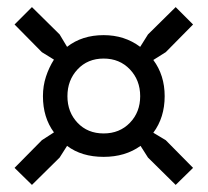

<svg xmlns="http://www.w3.org/2000/svg" viewBox="-20 -616 585 541"><path d="M70 -596 148 -519 169 -484Q211 -517 272 -517Q331 -517 375 -484L397 -519L475 -596L524 -547L447 -469L412 -447Q444 -404 444 -345Q444 -285 412 -242L447 -221L524 -143L475 -95L397 -172L376 -205Q333 -174 272 -174Q210 -174 169 -205L148 -172L70 -95L21 -143L98 -221L132 -243Q101 -285 101 -345Q101 -374 109.5 -400Q118 -426 132 -448L98 -469L21 -547ZM170 -345Q170 -300 198.5 -270Q227 -240 272 -240Q317 -240 346 -270Q375 -300 375 -345Q375 -390 346 -420.5Q317 -451 272 -451Q227 -451 198.5 -420.5Q170 -390 170 -345Z"/></svg>

Font: PTSans
Style: Regular
Weight: 400
Designer: A.Korolkova, O.Umpeleva, V.Yefimov
Foundry: ParaType Ltd
Version: Version 2.003W OFL